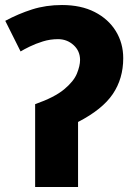

<svg xmlns="http://www.w3.org/2000/svg" viewBox="-20 -745 534 765"><path d="M227 -725Q303 -725 357.5 -697Q412 -669 441.5 -621Q471 -573 471 -513Q471 -432 429.5 -370.5Q388 -309 291 -259V0H120V-330Q197 -357 235.5 -389Q274 -421 286.5 -452Q299 -483 299 -506Q299 -542 273 -565.5Q247 -589 211 -589Q180 -589 151 -580Q122 -571 98.5 -559.5Q75 -548 62 -540L1 -662Q53 -690 108 -707.5Q163 -725 227 -725Z"/></svg>

Font: Noto Sans ExtraBold
Style: Regular
Weight: 800
Designer: Monotype Design Team
Foundry: Monotype Imaging Inc.
Version: Version 2.007